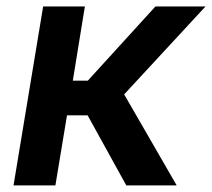

<svg xmlns="http://www.w3.org/2000/svg" viewBox="-20 -562 643 582"><path d="M21 0 110.8 -542.5H237.3L200.7 -317.4H246.1L451.2 -542.5H603L356.4 -275.9L515.6 0H362.8L245.6 -212.4H183.1L147.9 0Z"/></svg>

Font: Inter 16pt SemiBold
Style: Italic
Weight: 600
Italic angle: -9.3988°
Version: Version 4.001;git-66647c0bb